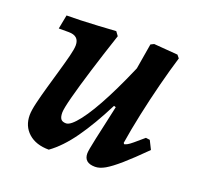

<svg xmlns="http://www.w3.org/2000/svg" viewBox="-91 -561 694 671"><g transform="rotate(20 255.5 -225.0)"><path d="M154 11Q106 11 78 -14Q50 -39 50 -80Q50 -97 57 -126.5Q64 -156 74 -191Q84 -226 94 -260.5Q104 -295 111 -322.5Q118 -350 118 -364Q118 -399 79 -399H42L52 -451Q74 -451 104.5 -452Q135 -453 169 -455Q203 -457 234 -459L245 -444Q219 -366 198.5 -299.5Q178 -233 166 -187.5Q154 -142 154 -127Q154 -111 159.5 -103.5Q165 -96 179 -96Q196 -96 225 -133.5Q254 -171 289 -239Q324 -307 362 -399L340 -203L316 -211Q275 -130 235.5 -74.5Q196 -19 154 11ZM326 12Q285 12 285 -23Q285 -29 287.5 -43Q290 -57 295.5 -82.5Q301 -108 310 -148Q319 -188 331 -244L335 -295L362 -456L374 -462L463 -455L472 -444Q457 -395 441.5 -334.5Q426 -274 413 -213Q400 -152 392 -101L395 -97Q400 -98 406.5 -101.5Q413 -105 425 -115Q437 -125 459 -144L474 -142L490 -110Q444 -64 413.5 -37.5Q383 -11 363 0.5Q343 12 326 12Z"/></g></svg>

Font: Alegreya SemiBold
Style: Italic
Weight: 600
Italic angle: -7°
Designer: Juan Pablo del Peral
Foundry: Huerta Tipografica
Version: Version 2.009